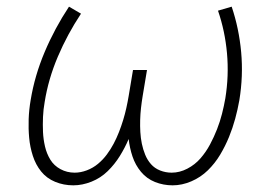

<svg xmlns="http://www.w3.org/2000/svg" viewBox="-20 -548 840 576"><path d="M200 8Q171 8 145.5 -2.5Q120 -13 103.5 -33.5Q87 -54 78.5 -80.5Q70 -107 67.5 -134.5Q65 -162 66 -190.5Q67 -219 72 -248Q84 -321 114 -392Q144 -463 187 -528L223 -507Q182 -445 153.5 -378Q125 -311 114 -242Q110 -220 109 -197Q108 -174 109 -152Q110 -130 115 -108.5Q120 -87 131 -69Q142 -51 161.5 -40.5Q181 -30 204 -30Q222 -30 240.5 -37Q259 -44 274 -56.5Q289 -69 300.5 -84.5Q312 -100 321 -117Q330 -134 337 -152Q344 -170 349.5 -188Q355 -206 359 -224Q363 -242 366 -260L379 -338H421L408 -260Q405 -242 403 -224Q401 -206 400.5 -188Q400 -170 401 -152Q402 -134 405.5 -117Q409 -100 415.5 -84Q422 -68 433 -55.5Q444 -43 460.5 -36.5Q477 -30 495 -30Q519 -30 542 -42Q565 -54 581.5 -73Q598 -92 610 -114.5Q622 -137 631 -160Q640 -183 646 -206.5Q652 -230 656 -253Q667 -321 661 -388Q655 -455 634 -516L675 -528Q697 -463 703.5 -391.5Q710 -320 698 -247Q693 -219 685.5 -191.5Q678 -164 667 -137Q656 -110 640.5 -84Q625 -58 603.5 -37Q582 -16 554 -4Q526 8 498 8Q470 8 445 -2Q420 -12 403 -32.5Q386 -53 377.5 -78.5Q369 -104 366 -131Q355 -105 339.5 -80Q324 -55 303 -34.5Q282 -14 254.5 -3Q227 8 200 8Z"/></svg>

Font: Iosevka Aile XLt Obl
Style: Regular
Weight: 200
Italic angle: -9°
Designer: Belleve Invis
Foundry: Belleve Invis
Version: Version 31.1.0; ttfautohint (v1.8.4)